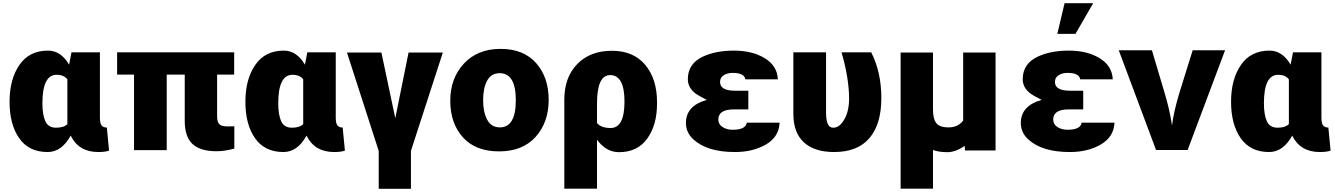

<svg xmlns="http://www.w3.org/2000/svg" viewBox="-20 -892 8251 1187"><path d="M276.4 -579.1Q356.4 -579.1 407.2 -492.2L421.9 -568.4H597.7V-166Q597.7 -129.9 607.9 -116.7Q618.2 -103.5 640.6 -103.5Q642.6 -103.5 640.6 -102.5L654.3 39.1Q630.9 47.9 587.9 47.9Q466.8 47.9 417 -53.7Q361.3 47.9 274.4 47.9Q158.2 47.9 98.6 -37.6Q39.1 -123 39.1 -262.7Q39.1 -402.3 100.1 -490.7Q161.1 -579.1 276.4 -579.1ZM242.2 -252.9Q242.2 -182.6 260.3 -142.6Q278.3 -102.5 326.7 -102.5Q375 -102.5 396.5 -125V-401.4Q375 -429.7 330.1 -429.7Q242.2 -429.7 242.2 -252.9Z M704.1 -430.7V-568.4H1427.7V-430.7H1322.3V-172.9Q1322.3 -136.7 1336.4 -123.5Q1350.6 -110.4 1388.7 -110.4L1428.7 -111.3V26.4Q1371.1 43 1318.4 43Q1217.8 43 1169.9 -2Q1122.1 -46.9 1122.1 -144.5V-430.7H1010.7V36.1H808.6V-430.7Z M1734.4 -579.1Q1814.5 -579.1 1865.2 -492.2L1879.9 -568.4H2055.7V-166Q2055.7 -129.9 2065.9 -116.7Q2076.2 -103.5 2098.6 -103.5Q2100.6 -103.5 2098.6 -102.5L2112.3 39.1Q2088.9 47.9 2045.9 47.9Q1924.8 47.9 1875 -53.7Q1819.3 47.9 1732.4 47.9Q1616.2 47.9 1556.6 -37.6Q1497.1 -123 1497.1 -262.7Q1497.1 -402.3 1558.1 -490.7Q1619.1 -579.1 1734.4 -579.1ZM1700.2 -252.9Q1700.2 -182.6 1718.3 -142.6Q1736.3 -102.5 1784.7 -102.5Q1833 -102.5 1854.5 -125V-401.4Q1833 -429.7 1788.1 -429.7Q1700.2 -429.7 1700.2 -252.9Z M2125 -567.4H2337.9L2423.8 -161.1L2505.9 -567.4H2717.8L2520.5 41V275.4H2321.3V41Z M2841.8 -43Q2763.7 -129.9 2763.7 -269Q2763.7 -408.2 2848.1 -499Q2932.6 -589.8 3074.7 -589.8Q3216.8 -589.8 3294.4 -502Q3372.1 -414.1 3372.1 -274.9Q3372.1 -135.7 3291.5 -45.9Q3210.9 43.9 3065.4 43.9Q2919.9 43.9 2841.8 -43ZM3070.3 -104.5Q3168.9 -104.5 3168.9 -272Q3168.9 -439.5 3069.3 -439.5Q3016.6 -439.5 2991.7 -393.6Q2966.8 -347.7 2966.8 -272.9Q2966.8 -198.2 2992.2 -151.4Q3017.6 -104.5 3070.3 -104.5Z M3468.8 274.4V-276.4Q3468.8 -414.1 3548.8 -496.1Q3628.9 -578.1 3762.7 -578.1Q3896.5 -578.1 3969.2 -490.7Q4042 -403.3 4042 -259.8V-252Q4042 -119.1 3981.4 -35.2Q3920.9 48.8 3806.6 48.8Q3727.5 48.8 3670.9 -28.3V274.4ZM3670.9 -130.9Q3697.3 -100.6 3754.9 -100.6Q3840.8 -100.6 3840.8 -264.2Q3840.8 -427.7 3752 -427.7Q3670.9 -427.7 3670.9 -252Z M4220.7 -131.8Q4220.7 -238.3 4349.6 -274.4Q4297.9 -299.8 4274.4 -318.4Q4232.4 -353.5 4232.4 -402.3Q4232.4 -497.1 4323.2 -541Q4404.3 -579.1 4517.6 -579.1Q4630.9 -579.1 4708 -532.2Q4785.2 -485.4 4789.1 -401.4H4587.9Q4582 -441.4 4508.8 -441.4Q4477.5 -441.4 4454.6 -427.2Q4431.6 -413.1 4431.6 -384.8Q4431.6 -331.1 4525.4 -331.1H4606.4V-215.8H4517.6Q4420.9 -215.8 4420.9 -153.3Q4420.9 -123 4447.3 -106.4Q4473.6 -89.8 4508.8 -89.8Q4590.8 -89.8 4596.7 -133.8H4799.8Q4795.9 -45.9 4715.8 1Q4635.7 47.9 4523.4 47.9Q4351.6 47.9 4266.6 -30.3Q4220.7 -72.3 4220.7 -131.8Z M4884.8 -187.5V-568.4H5086.9V-196.3Q5086.9 -102.5 5129.9 -102.5Q5163.1 -102.5 5186.5 -133.8Q5229.5 -189.5 5229.5 -283.2Q5228.5 -410.2 5182.6 -568.4H5366.2Q5428.7 -445.3 5428.7 -285.2Q5428.7 -125 5355.5 -38.6Q5282.2 47.9 5136.7 47.9Q5015.6 47.9 4950.2 -11.7Q4884.8 -71.3 4884.8 -187.5Z M5547.9 274.4V-567.4H5748V-213.9Q5748 -158.2 5768.1 -131.3Q5788.1 -104.5 5845.2 -104.5Q5902.3 -104.5 5934.6 -146.5V-567.4H6134.8V38.1H5946.3L5943.4 9.8Q5888.7 48.8 5836.4 48.8Q5784.2 48.8 5748 35.2V274.4Z M6291 -131.8Q6291 -238.3 6419.9 -274.4Q6368.2 -299.8 6344.7 -318.4Q6302.7 -353.5 6302.7 -402.3Q6302.7 -497.1 6393.6 -541Q6474.6 -579.1 6587.9 -579.1Q6701.2 -579.1 6778.3 -532.2Q6855.5 -485.4 6859.4 -401.4H6658.2Q6652.3 -441.4 6579.1 -441.4Q6547.9 -441.4 6524.9 -427.2Q6502 -413.1 6502 -384.8Q6502 -331.1 6595.7 -331.1H6676.8V-215.8H6587.9Q6491.2 -215.8 6491.2 -153.3Q6491.2 -123 6517.6 -106.4Q6543.9 -89.8 6579.1 -89.8Q6661.1 -89.8 6667 -133.8H6870.1Q6866.2 -45.9 6786.1 1Q6706.1 47.9 6593.8 47.9Q6421.9 47.9 6336.9 -30.3Q6291 -72.3 6291 -131.8ZM6516.6 -682.6 6561.5 -872.1H6738.3L6628.9 -682.6Z M6896.5 -581.1H7101.6L7179.7 -318.4Q7209 -220.7 7221.7 -140.6L7225.6 -116.2Q7236.3 -202.1 7271.5 -318.4L7353.5 -581.1H7553.7L7322.3 35.2H7127Z M7828.1 -579.1Q7908.2 -579.1 7959 -492.2L7973.6 -568.4H8149.4V-166Q8149.4 -129.9 8159.7 -116.7Q8169.9 -103.5 8192.4 -103.5Q8194.3 -103.5 8192.4 -102.5L8206.1 39.1Q8182.6 47.9 8139.6 47.9Q8018.6 47.9 7968.8 -53.7Q7913.1 47.9 7826.2 47.9Q7710 47.9 7650.4 -37.6Q7590.8 -123 7590.8 -262.7Q7590.8 -402.3 7651.9 -490.7Q7712.9 -579.1 7828.1 -579.1ZM7793.9 -252.9Q7793.9 -182.6 7812 -142.6Q7830.1 -102.5 7878.4 -102.5Q7926.8 -102.5 7948.2 -125V-401.4Q7926.8 -429.7 7881.8 -429.7Q7793.9 -429.7 7793.9 -252.9Z"/></svg>

Font: GenEi M Gothic v2 Black
Style: Regular
Weight: 900
Version: Version 2.0